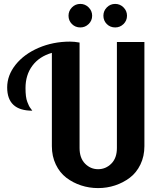

<svg xmlns="http://www.w3.org/2000/svg" viewBox="-20 -965 811 992"><path d="M584 -748H726.1V-210Q726.1 -157.7 705.6 -115.2Q685.1 -72.8 650.9 -46.9Q616.7 -21 574.7 -7.1Q532.7 6.8 486.8 6.8Q440.9 6.8 398.7 -7.1Q356.4 -21 322.5 -46.9Q288.6 -72.8 268.3 -115.2Q248 -157.7 248 -210V-691.9Q183.1 -673.3 147.5 -625.7Q111.8 -578.1 111.8 -509.8Q111.8 -486.8 114 -468.8Q116.2 -450.7 121.3 -438Q126.5 -425.3 129.4 -418.9Q132.3 -412.6 139.4 -403.3Q146.5 -394 147 -393.1Q17.1 -393.1 17.1 -513.2Q17.1 -576.2 60.8 -630.9Q104.5 -685.5 179.4 -717.8Q254.4 -750 341.8 -750Q364.7 -750 391.1 -745.1V-200.2Q391.1 -148.4 419.4 -119.6Q447.8 -90.8 486.8 -90.8Q526.4 -90.8 555.2 -119.6Q584 -148.4 584 -200.2ZM514.2 -883.8Q514.2 -908.7 532 -926.8Q549.8 -944.8 575.2 -944.8Q600.1 -944.8 618.2 -926.8Q636.2 -908.7 636.2 -883.8Q636.2 -858.4 618.2 -840.8Q600.1 -823.2 575.2 -823.2Q549.3 -823.2 531.7 -840.8Q514.2 -858.4 514.2 -883.8ZM334 -883.8Q334 -908.7 351.8 -926.8Q369.6 -944.8 395 -944.8Q419.9 -944.8 438 -926.8Q456.1 -908.7 456.1 -883.8Q456.1 -858.4 438 -840.8Q419.9 -823.2 395 -823.2Q369.1 -823.2 351.6 -840.8Q334 -858.4 334 -883.8Z"/></svg>

Font: Lobster Two
Style: Bold
Weight: 700
Designer: Pablo Impallari
Foundry: Pablo Impallari. www.impallari.com
Version: Version 1.006